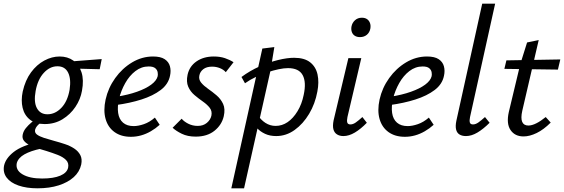

<svg xmlns="http://www.w3.org/2000/svg" viewBox="-78 -731 3055 1040"><path d="M125 289Q66 289 22.5 274Q-21 259 -42 231Q-63 203 -56 166Q-47 126 -3.5 92Q40 58 130 37L145 74Q88 86 54.5 105Q21 124 13 152Q5 190 43.5 213Q82 236 150 236Q212 236 248.5 220.5Q285 205 291 177Q296 152 279.5 135.5Q263 119 234.5 108Q206 97 174 87Q148 80 124 72Q100 64 80.5 54Q61 44 51 30.5Q41 17 45 -2Q49 -21 62 -37Q75 -53 91.5 -67Q108 -81 123 -90L156 -73Q149 -70 139.5 -63.5Q130 -57 122.5 -48Q115 -39 112 -28Q109 -12 122.5 -2Q136 8 160.5 16Q185 24 215 32Q245 40 273.5 49.5Q302 59 324 73.5Q346 88 357 109Q368 130 362 160Q353 200 321.5 228.5Q290 257 240 273Q190 289 125 289ZM164 -59Q114 -59 84 -83Q54 -107 44.5 -147Q35 -187 45 -235Q59 -297 90 -339Q121 -381 162 -403Q203 -425 245 -425Q288 -425 319 -403Q350 -381 363.5 -339.5Q377 -298 366 -239Q358 -193 330.5 -152Q303 -111 260.5 -85Q218 -59 164 -59ZM179 -112Q221 -112 254.5 -147Q288 -182 299 -245Q308 -303 291 -337.5Q274 -372 233 -372Q192 -372 159 -336Q126 -300 115 -238Q104 -178 122 -145Q140 -112 179 -112ZM462 -356 309 -360 303 -398 473 -411Z M631 10Q578 10 542.5 -15.5Q507 -41 494 -86.5Q481 -132 494 -192Q508 -255 546 -308Q584 -361 637.5 -393Q691 -425 751 -425Q792 -425 814 -410.5Q836 -396 842.5 -372Q849 -348 843 -321Q834 -275 792.5 -243.5Q751 -212 688 -192Q625 -172 550 -162L553 -207Q616 -217 664 -234Q712 -251 741 -272.5Q770 -294 776 -318Q778 -327 776 -339.5Q774 -352 763 -361.5Q752 -371 727 -371Q688 -371 655.5 -346Q623 -321 600.5 -281Q578 -241 567 -197Q557 -153 562 -119Q567 -85 588.5 -66.5Q610 -48 646 -48Q671 -48 701.5 -58.5Q732 -69 761 -94L787 -55Q765 -35 739 -20Q713 -5 686 2.5Q659 10 631 10Z M982 9Q938 9 906.5 -6.5Q875 -22 857 -39L906 -88Q918 -73 941.5 -61Q965 -49 993 -49Q1023 -49 1042.5 -65.5Q1062 -82 1067 -104Q1072 -129 1058 -147Q1044 -165 1021 -181Q998 -197 975.5 -216Q953 -235 941.5 -261.5Q930 -288 938 -326Q948 -372 986.5 -398.5Q1025 -425 1080 -425Q1114 -425 1140.5 -416Q1167 -407 1187 -394L1145 -340Q1133 -354 1113 -362Q1093 -370 1071 -370Q1041 -370 1023.5 -356.5Q1006 -343 1002 -323Q997 -301 1011.5 -283.5Q1026 -266 1049 -250Q1072 -234 1095 -214.5Q1118 -195 1130.5 -168Q1143 -141 1134 -101Q1123 -54 1083.5 -22.5Q1044 9 982 9Z M1175 289 1343 -468 1408 -476 1387 -348 1244 289ZM1418 6Q1384 6 1358 -6Q1332 -18 1314.5 -37Q1297 -56 1288 -78L1317 -110Q1334 -82 1359.5 -65.5Q1385 -49 1415 -49Q1450 -49 1480 -69.5Q1510 -90 1533.5 -128.5Q1557 -167 1567 -217Q1582 -286 1561.5 -324Q1541 -362 1482 -362Q1460 -362 1431.5 -356Q1403 -350 1371 -339.5Q1339 -329 1307.5 -314Q1276 -299 1249 -280L1230 -314Q1276 -348 1327.5 -371Q1379 -394 1428.5 -406Q1478 -418 1515 -418Q1571 -418 1602 -393.5Q1633 -369 1642 -327.5Q1651 -286 1641 -235Q1629 -169 1596.5 -114.5Q1564 -60 1518 -27Q1472 6 1418 6Z M1782 6Q1762 6 1747.5 -3Q1733 -12 1728 -30.5Q1723 -49 1729 -79L1809 -416H1879L1804 -97Q1800 -78 1803 -67.5Q1806 -57 1820 -57Q1834 -57 1849 -67.5Q1864 -78 1885 -97L1909 -66Q1876 -32 1844 -13Q1812 6 1782 6ZM1872 -530Q1855 -530 1843.5 -537.5Q1832 -545 1827.5 -558.5Q1823 -572 1826 -588Q1830 -608 1845 -621.5Q1860 -635 1882 -635Q1899 -635 1910 -627.5Q1921 -620 1926 -606.5Q1931 -593 1928 -576Q1924 -555 1909 -542.5Q1894 -530 1872 -530Z M2115 10Q2062 10 2026.5 -15.5Q1991 -41 1978 -86.5Q1965 -132 1978 -192Q1992 -255 2030 -308Q2068 -361 2121.5 -393Q2175 -425 2235 -425Q2276 -425 2298 -410.5Q2320 -396 2326.5 -372Q2333 -348 2327 -321Q2318 -275 2276.5 -243.5Q2235 -212 2172 -192Q2109 -172 2034 -162L2037 -207Q2100 -217 2148 -234Q2196 -251 2225 -272.5Q2254 -294 2260 -318Q2262 -327 2260 -339.5Q2258 -352 2247 -361.5Q2236 -371 2211 -371Q2172 -371 2139.5 -346Q2107 -321 2084.5 -281Q2062 -241 2051 -197Q2041 -153 2046 -119Q2051 -85 2072.5 -66.5Q2094 -48 2130 -48Q2155 -48 2185.5 -58.5Q2216 -69 2245 -94L2271 -55Q2249 -35 2223 -20Q2197 -5 2170 2.5Q2143 10 2115 10Z M2446 6Q2425 6 2411 -2.5Q2397 -11 2392.5 -29.5Q2388 -48 2394 -77L2534 -711H2604L2468 -97Q2464 -78 2467 -67.5Q2470 -57 2484 -57Q2498 -57 2513 -67.5Q2528 -78 2549 -97L2574 -66Q2540 -32 2508 -13Q2476 6 2446 6Z M2758 8Q2711 8 2687.5 -26.5Q2664 -61 2678 -124L2740 -383L2777 -501L2840 -514L2751 -131Q2742 -91 2750.5 -71Q2759 -51 2784 -51Q2803 -51 2827 -63Q2851 -75 2878 -97L2905 -67Q2867 -29 2829 -10.5Q2791 8 2758 8ZM2654 -358 2665 -404 2957 -409 2944 -354Z"/></svg>

Font: Ysabeau Office Medium
Style: Italic
Weight: 500
Italic angle: -12°
Designer: Christian Thalmann (Catharsis Fonts)
Version: Version 2.001;gftools[0.9.30]; featfreeze: tnum,lnum,ss02